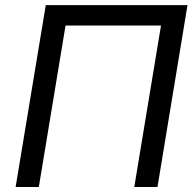

<svg xmlns="http://www.w3.org/2000/svg" viewBox="-20 -748 783 768"><path d="M730 -727.5 609.9 0H517.1L624 -646H242.2L135.3 0H42.5L163.1 -727.5Z"/></svg>

Font: Adwaita Sans
Style: Italic
Weight: 400
Italic angle: -9.39999°
Designer: Rasmus Andersson
Foundry: rsms
Version: Version 4.001;git-9221beed3